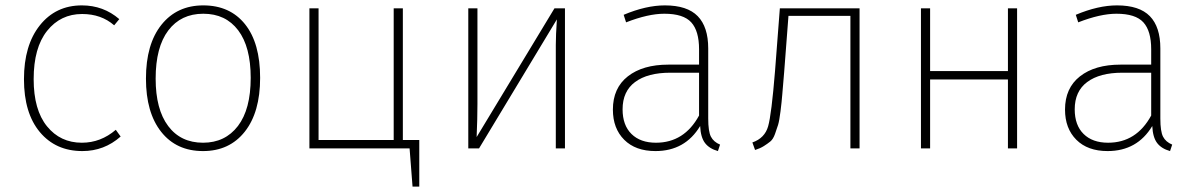

<svg xmlns="http://www.w3.org/2000/svg" viewBox="-20 -551 4442 713"><path d="M284 -531Q364 -531 423 -480L404 -457Q356 -499 285 -499Q205 -499 155 -436.5Q105 -374 105 -257Q105 -143 154.5 -82Q204 -21 284 -21Q354 -21 410 -69L428 -44Q367 10 286 10Q187 10 128 -60.5Q69 -131 69 -257Q69 -383 128 -457Q187 -531 284 -531Z M558 -259Q558 -145 604.5 -83Q651 -21 734 -21Q816 -21 863.5 -83Q911 -145 911 -262Q911 -377 864.5 -438.5Q818 -500 735 -500Q652 -500 605 -438Q558 -376 558 -259ZM735 -531Q834 -531 890 -461Q946 -391 946 -262Q946 -134 889 -62Q832 10 734 10Q635 10 578.5 -61.5Q522 -133 522 -259Q522 -387 579.5 -459Q637 -531 735 -531Z M1537 -31V142H1512L1501 0H1129V-520H1163V-31H1442V-520H1476V-31Z M2078 0H2044V-384Q2044 -419 2048 -479L1759 0H1719V-520H1753V-165Q1753 -111 1750 -42L2039 -520H2078Z M2416 -21Q2521 -21 2576 -122V-281H2469Q2385 -281 2338.5 -246.5Q2292 -212 2292 -145Q2292 -86 2325 -53.5Q2358 -21 2416 -21ZM2610 -371V-111Q2610 -63 2620 -43.5Q2630 -24 2654 -14L2646 10Q2614 1 2598 -20Q2582 -41 2580 -83Q2524 10 2414 10Q2340 10 2298 -32Q2256 -74 2256 -144Q2256 -224 2311.5 -267.5Q2367 -311 2462 -311H2576V-368Q2576 -436 2547 -468Q2518 -500 2447 -500Q2387 -500 2305 -468L2296 -496Q2379 -531 2449 -531Q2532 -531 2571 -491Q2610 -451 2610 -371Z M3172 -520V0H3138V-492H2908L2892 -283Q2887 -226 2885 -200Q2883 -174 2878.5 -138Q2874 -102 2869.5 -87.5Q2865 -73 2858 -53.5Q2851 -34 2840.5 -25.5Q2830 -17 2816.5 -8.5Q2803 0 2784 6L2774 -22Q2820 -38 2832.5 -82Q2845 -126 2858 -286L2876 -520Z M3723 -256H3434V0H3400V-520H3434V-287H3723V-520H3757V0H3723Z M4095 -21Q4200 -21 4255 -122V-281H4148Q4064 -281 4017.5 -246.5Q3971 -212 3971 -145Q3971 -86 4004 -53.5Q4037 -21 4095 -21ZM4289 -371V-111Q4289 -63 4299 -43.5Q4309 -24 4333 -14L4325 10Q4293 1 4277 -20Q4261 -41 4259 -83Q4203 10 4093 10Q4019 10 3977 -32Q3935 -74 3935 -144Q3935 -224 3990.5 -267.5Q4046 -311 4141 -311H4255V-368Q4255 -436 4226 -468Q4197 -500 4126 -500Q4066 -500 3984 -468L3975 -496Q4058 -531 4128 -531Q4211 -531 4250 -491Q4289 -451 4289 -371Z"/></svg>

Font: FiraSans
Style: Regular
Weight: 200
Designer: Carrois Corporate & Edenspiekermann AG
Foundry: Carrois Corporate GbR & Edenspiekermann AG
Version: Version 3.106;PS 003.106;hotconv 1.0.70;makeotf.lib2.5.58329